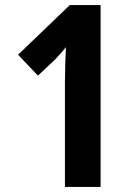

<svg xmlns="http://www.w3.org/2000/svg" viewBox="-20 -734 540 754"><path d="M375 0V-714H254L51 -519L129 -437L197 -501C214 -519 230 -537 239 -549C237 -507 235 -458 235 -416V0Z"/></svg>

Font: Noto Sans Armenian Condensed
Style: Regular
Weight: 400
Width: 3
Designer: Monotype Design Team
Foundry: Monotype Imaging Inc.
Version: Version 2.008